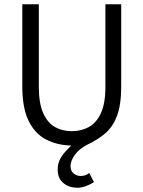

<svg xmlns="http://www.w3.org/2000/svg" viewBox="-20 -677 678 908"><path d="M346.2 210.9Q307.6 210.9 280.3 189.2Q252.9 167.5 252.9 124.5Q252.9 97.2 263.7 76.4Q274.4 55.7 289.3 39.8Q304.2 23.9 316.9 11.2Q249 9.8 196.5 -18.1Q144 -45.9 114.7 -106.7Q85.4 -167.5 85.4 -268.6V-656.7H163.6V-267.6Q163.6 -187.5 184.6 -141.4Q205.6 -95.2 240.7 -75.9Q275.9 -56.6 318.8 -56.6Q363.3 -56.6 399.4 -75.9Q435.5 -95.2 457 -141.4Q478.5 -187.5 478.5 -267.6V-656.7H553.2V-268.6Q553.2 -180.7 533 -128.2Q512.7 -75.7 476.6 -45.4Q440.4 -15.1 393.6 6.8Q355 26.4 334.2 54.9Q313.5 83.5 313.5 108.4Q313.5 131.8 328.6 143.6Q343.8 155.3 361.8 155.3Q374 155.3 383.5 151.6Q393.1 147.9 401.9 141.1L424.3 183.6Q410.2 194.3 387.9 202.6Q365.7 210.9 346.2 210.9Z"/></svg>

Font: Varta Light
Style: Regular
Weight: 400
Version: Version 1.004